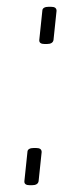

<svg xmlns="http://www.w3.org/2000/svg" viewBox="-20 -545 238 567"><path d="M68 2Q51 2 52 -10L61 -96Q61 -102 66 -105Q71 -108 80 -108H86Q95 -108 99 -105Q103 -102 103 -96L94 -10Q93 -4 88 -1Q83 2 74 2ZM112 -415Q95 -415 96 -427L105 -513Q105 -519 110 -522Q115 -525 124 -525H130Q139 -525 143 -522Q147 -519 147 -513L138 -427Q137 -421 132 -418Q127 -415 118 -415Z"/></svg>

Font: Asap Thin
Style: Italic
Weight: 250
Italic angle: -6°
Designer: Pablo Cosgaya
Foundry: Omnibus-Type
Version: Version 3.001